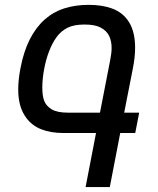

<svg xmlns="http://www.w3.org/2000/svg" viewBox="-20 -762 642 782"><path d="M371.1 -220.2H239.7Q186.5 -220.2 148.2 -235.4Q109.9 -250.5 86.4 -282.7Q70.8 -303.7 62.5 -332Q54.2 -360.4 54.2 -398.4Q54.2 -435.5 63 -482.4Q76.2 -552.2 101.3 -601.6Q126.5 -650.9 161.6 -682.1Q196.8 -713.4 241.7 -727.8Q286.6 -742.2 341.3 -742.2Q395.5 -742.2 435.3 -727.8Q475.1 -713.4 498.5 -682.1Q514.2 -661.6 522.2 -633.1Q530.3 -604.5 530.3 -567.9Q530.3 -528.8 521 -482.4L485.8 -303.2H546.9L530.8 -220.2H469.7L427.2 0H328.6ZM387.2 -303.2 428.7 -516.6Q431.2 -529.8 432.9 -542.5Q434.6 -555.2 434.6 -566.9Q434.6 -580.6 432.1 -592.8Q429.7 -605 424.3 -616.2Q414.1 -636.7 390.6 -649.4Q367.2 -662.1 324.2 -662.1Q281.2 -662.1 254.9 -648.9Q228.5 -635.7 210.4 -610.8Q192.9 -586.9 179.9 -553Q167 -519 160.2 -482.4Q156.2 -461.9 154.3 -442.6Q152.3 -423.3 152.3 -406.2Q152.3 -373 159.2 -353.5Q167 -331.1 189.9 -317.1Q212.9 -303.2 255.9 -303.2Z"/></svg>

Font: Hack
Style: Italic
Weight: 400
Italic angle: -11°
Monospace: yes
Designer: Christopher Simpkins
Foundry: Christopher Simpkins
Version: Version 2.019; ttfautohint (v1.4.1) -l 4 -r 80 -G 350 -x 0 -